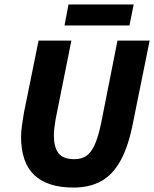

<svg xmlns="http://www.w3.org/2000/svg" viewBox="-20 -834 695 866"><path d="M312 12Q194 12 134.5 -44.5Q75 -101 75 -218Q75 -241 79.5 -271Q84 -301 88 -326L154 -651H302L231 -297Q228 -278 225.5 -259.5Q223 -241 223 -223Q223 -171 243.5 -143.5Q264 -116 316 -116Q346 -116 368 -130Q390 -144 406.5 -179.5Q423 -215 436 -278L510 -651H655L580 -281Q560 -176 524.5 -111Q489 -46 436.5 -17Q384 12 312 12ZM271 -719 289 -814H583L564 -719Z"/></svg>

Font: Source Sans 3 ExtraBold
Style: Italic
Weight: 800
Italic angle: -11°
Version: Version 3.052;hotconv 1.1.0;makeotfexe 2.6.0